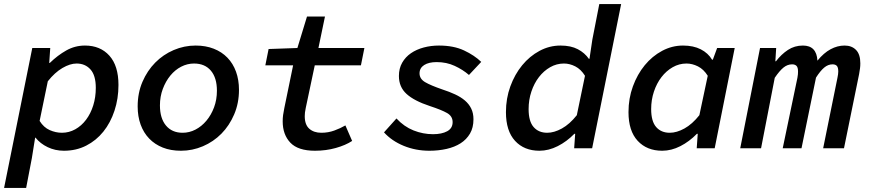

<svg xmlns="http://www.w3.org/2000/svg" viewBox="-34 -726 4254 940"><path d="M-14 194 124 -491H212L207 -418H210Q248 -455 290.5 -479Q333 -503 382 -503Q457 -503 501.5 -453.5Q546 -404 546 -310Q546 -243 526.5 -184Q507 -125 472 -81.5Q437 -38 388 -13Q339 12 279 12Q236 12 199.5 -5.5Q163 -23 140 -52H138L122 48L94 194ZM269 -76Q304 -76 334.5 -93Q365 -110 387.5 -140Q410 -170 422.5 -210Q435 -250 435 -296Q435 -357 409 -386Q383 -415 341 -415Q309 -415 271.5 -393Q234 -371 200 -328L160 -134Q180 -102 209.5 -89Q239 -76 269 -76Z M852 12Q802 12 763 -3.5Q724 -19 696.5 -47.5Q669 -76 654.5 -116Q640 -156 640 -205Q640 -271 663.5 -325.5Q687 -380 726 -419.5Q765 -459 816.5 -481Q868 -503 924 -503Q973 -503 1012.5 -487.5Q1052 -472 1079.5 -443.5Q1107 -415 1121.5 -375Q1136 -335 1136 -286Q1136 -221 1112.5 -166Q1089 -111 1050 -71.5Q1011 -32 959.5 -10Q908 12 852 12ZM860 -76Q893 -76 923 -91.5Q953 -107 976.5 -135Q1000 -163 1014 -200.5Q1028 -238 1028 -282Q1028 -345 998.5 -380Q969 -415 916 -415Q883 -415 853 -399.5Q823 -384 800 -356Q777 -328 763 -290.5Q749 -253 749 -210Q749 -147 778.5 -111.5Q808 -76 860 -76Z M1508 12Q1425 12 1387.5 -27.5Q1350 -67 1350 -132Q1350 -148 1352 -163Q1354 -178 1358 -197L1401 -406H1265L1281 -486L1422 -491L1469 -645H1557L1525 -491H1750L1733 -406H1507L1463 -198Q1460 -184 1459 -175Q1458 -166 1458 -157Q1458 -115 1480.5 -95.5Q1503 -76 1539 -76Q1573 -76 1603 -87Q1633 -98 1657 -112L1690 -36Q1658 -15 1610 -1.5Q1562 12 1508 12Z M2068 12Q2001 12 1942.5 -12Q1884 -36 1846 -78L1907 -146Q1944 -106 1990.5 -87.5Q2037 -69 2086 -69Q2129 -69 2155.5 -83.5Q2182 -98 2182 -128Q2182 -157 2155 -172.5Q2128 -188 2070 -207Q1994 -232 1956.5 -266Q1919 -300 1919 -354Q1919 -391 1935 -419Q1951 -447 1978 -465.5Q2005 -484 2040.5 -493.5Q2076 -503 2115 -503Q2187 -503 2238 -479Q2289 -455 2322 -423L2262 -359Q2232 -385 2192 -403.5Q2152 -422 2104 -422Q2065 -422 2042.5 -407.5Q2020 -393 2020 -367Q2020 -340 2047 -324Q2074 -308 2132 -288Q2166 -277 2194 -264Q2222 -251 2242 -234Q2262 -217 2273 -194.5Q2284 -172 2284 -142Q2284 -101 2267 -72Q2250 -43 2221 -24.5Q2192 -6 2152.5 3Q2113 12 2068 12Z M2607 12Q2532 12 2487.5 -36.5Q2443 -85 2443 -177Q2443 -244 2464.5 -303Q2486 -362 2522.5 -406.5Q2559 -451 2607.5 -477Q2656 -503 2710 -503Q2761 -503 2795 -485Q2829 -467 2849 -438H2852L2866 -532L2900 -706H3007L2865 0H2777L2782 -71H2778Q2741 -33 2696.5 -10.5Q2652 12 2607 12ZM2645 -76Q2679 -76 2717 -97Q2755 -118 2790 -162L2830 -355Q2810 -387 2782.5 -401Q2755 -415 2727 -415Q2691 -415 2659.5 -397Q2628 -379 2604.5 -348.5Q2581 -318 2567.5 -277.5Q2554 -237 2554 -192Q2554 -132 2578.5 -104Q2603 -76 2645 -76Z M3208 12Q3133 12 3088 -36.5Q3043 -85 3043 -177Q3043 -244 3064.5 -303Q3086 -362 3122.5 -406.5Q3159 -451 3207.5 -477Q3256 -503 3310 -503Q3361 -503 3397 -484.5Q3433 -466 3452 -434H3456L3477 -491H3563L3465 0H3377L3382 -71H3378Q3341 -33 3297 -10.5Q3253 12 3208 12ZM3245 -76Q3279 -76 3317 -97Q3355 -118 3390 -162L3431 -355Q3411 -387 3383 -401Q3355 -415 3327 -415Q3291 -415 3259.5 -397Q3228 -379 3204.5 -348.5Q3181 -318 3167.5 -277.5Q3154 -237 3154 -192Q3154 -132 3178.5 -104Q3203 -76 3245 -76Z M3590 0 3687 -491H3766L3762 -426H3765Q3791 -460 3823.5 -481.5Q3856 -503 3897 -503Q3964 -503 3968 -429Q3999 -467 4032.5 -485Q4066 -503 4101 -503Q4136 -503 4157 -481.5Q4178 -460 4178 -416Q4178 -403 4176.5 -391.5Q4175 -380 4172 -363L4098 0H3996L4066 -345Q4070 -364 4070 -376Q4070 -396 4063 -403.5Q4056 -411 4042 -411Q4020 -411 4001 -395Q3982 -379 3961 -346L3890 0H3798L3870 -345Q3872 -356 3872.5 -362.5Q3873 -369 3873 -376Q3873 -396 3865.5 -403.5Q3858 -411 3844 -411Q3821 -411 3801.5 -395Q3782 -379 3759 -345L3692 0Z"/></svg>

Font: Source Code Pro Semibold
Style: Italic
Weight: 600
Italic angle: -11°
Monospace: yes
Designer: Paul D. Hunt, Teo Tuominen
Foundry: Adobe Systems Incorporated
Version: Version 1.050;PS 1.000;hotconv 16.6.51;makeotf.lib2.5.65220